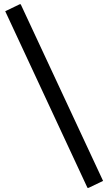

<svg xmlns="http://www.w3.org/2000/svg" viewBox="-20 -826 516 914"><path d="M396.5 68.4 4.9 -772.5 73.7 -805.7H78.6L470.7 35.2L401.4 68.4Z"/></svg>

Font: Nova Round
Style: Book
Weight: 400
Version: Version 2.000